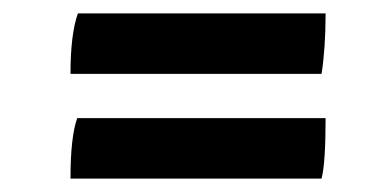

<svg xmlns="http://www.w3.org/2000/svg" viewBox="-20 -425 572 286"><path d="M85 -159Q85 -221 95 -249H465Q465 -182 459 -159ZM85 -315Q85 -374 96 -405H465Q465 -354 459 -315Z"/></svg>

Font: Oleo Script Swash Caps
Style: Regular
Weight: 400
Designer: Soytutype
Foundry: Soytutype
Version: Version 1.002